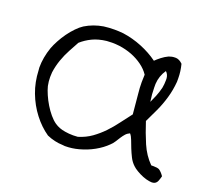

<svg xmlns="http://www.w3.org/2000/svg" viewBox="-95 -635 853 771"><g transform="rotate(20 331.0 -249.5)"><path d="M652.3 -23.4Q649.4 -11.7 645.5 -2Q641.6 7.8 632.8 11.7Q627.9 13.7 621.1 13.7Q616.2 13.7 611.3 12.7Q597.7 10.7 583 4.9Q568.4 -1 555.2 -8.8Q542 -16.6 535.2 -23.4Q521.5 -36.1 513.2 -52.7Q504.9 -69.3 498 -86.4Q491.2 -103.5 485.8 -118.2Q480.5 -132.8 472.7 -141.6Q461.9 -136.7 455.1 -128.9Q448.2 -121.1 441.9 -111.3Q435.5 -101.6 429.2 -91.3Q422.9 -81.1 414.1 -73.2Q393.6 -52.7 364.7 -36.6Q335.9 -20.5 302.7 -11.7Q274.4 -3.9 244.1 -3.9Q239.3 -3.9 234.4 -4.9Q199.2 -5.9 166 -20.5Q131.8 -43.9 104 -80.1Q76.2 -116.2 59.6 -160.2Q43 -204.1 41 -253.9Q40 -259.8 40 -265.6Q40 -308.6 55.7 -353.5Q61.5 -369.1 71.8 -388.2Q82 -407.2 94.7 -424.8Q107.4 -442.4 121.6 -457Q135.7 -471.7 149.4 -480.5Q184.6 -502 226.6 -508.8Q249 -511.7 271.5 -511.7Q290 -511.7 309.6 -509.8Q351.6 -503.9 391.1 -487.8Q430.7 -471.7 462.9 -448.2Q471.7 -457 484.9 -467.3Q498 -477.5 512.7 -484.4Q525.4 -489.3 538.1 -489.3H543Q557.6 -488.3 571.3 -474.6Q579.1 -444.3 579.1 -415V-400.4Q576.2 -364.3 566.4 -330.6Q556.6 -296.9 542.5 -266.6Q528.3 -236.3 515.6 -210Q530.3 -164.1 548.3 -122.1Q566.4 -80.1 596.7 -49.8H607.4Q623 -49.8 630.9 -45.9Q641.6 -39.1 652.3 -23.4ZM522.5 -425.8Q502.9 -397.5 501 -363.3V-347.7Q501 -320.3 505.9 -288.1Q511.7 -299.8 519.5 -318.8Q527.3 -337.9 532.2 -358.4Q535.2 -375 535.2 -390.6V-397.5Q534.2 -415 522.5 -425.8ZM457 -216.8Q453.1 -256.8 449.2 -300.8Q446.3 -326.2 446.3 -350.6Q446.3 -367.2 447.3 -382.8Q434.6 -402.3 413.1 -418Q391.6 -433.6 366.2 -443.4Q340.8 -453.1 312.5 -457Q295.9 -459 281.2 -459Q269.5 -459 257.8 -458Q223.6 -454.1 198.2 -441.9Q172.9 -429.7 153.3 -412.1Q142.6 -392.6 129.9 -369.1Q117.2 -345.7 107.9 -319.3Q98.6 -293 94.7 -264.6Q93.8 -253.9 93.8 -244.1Q93.8 -225.6 97.7 -207Q101.6 -191.4 109.9 -172.4Q118.2 -153.3 129.4 -134.8Q140.6 -116.2 153.8 -100.6Q167 -85 179.7 -76.2Q199.2 -62.5 225.6 -58.6Q242.2 -55.7 260.7 -55.7Q270.5 -55.7 280.3 -56.6Q312.5 -66.4 336.9 -84Q361.3 -101.6 381.8 -123Q402.3 -144.5 420.4 -168.9Q438.5 -193.4 457 -216.8Z"/></g></svg>

Font: Crafty Girls
Style: Regular
Weight: 400
Designer: Crystal Kluge
Foundry: Font Diner, Inc DBA Tart Workshop
Version: Version 1.000